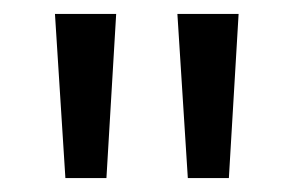

<svg xmlns="http://www.w3.org/2000/svg" viewBox="-20 -770 423 276"><path d="M250 -514 235 -750H323L309 -514ZM74 -514 59 -750H147L133 -514Z"/></svg>

Font: Unbounded Light
Style: Regular
Weight: 300
Designer: Luke Prowse, Jean-Baptiste Morizot, Fátima Lázaro, Florian Runge
Foundry: NaN
Version: Version 1.700